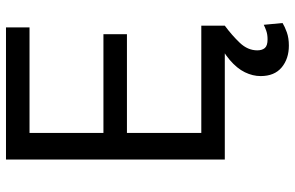

<svg xmlns="http://www.w3.org/2000/svg" viewBox="-191 -576 980 638"><g transform="rotate(-90 299.0 -257.0)"><path d="M87.9 0V-727.1H526.9V-648.9H176.3V-403.3H504.4V-325.2H176.3V-78.1H532.7V0ZM466.3 212.9Q422.9 212.9 394 189Q365.2 165 365.2 119.1Q365.2 92.8 377.9 66.7Q390.6 40.5 419.2 16.1Q447.8 -8.3 494.6 -29.8L532.7 0Q501 23.4 475.8 49.8Q450.7 76.2 450.7 107.9Q450.7 124 458.5 133.1Q466.3 142.1 487.3 142.1Q503.4 142.1 515.9 137.7Q528.3 133.3 535.6 129.4L541.5 191.9Q529.8 199.2 510.7 206.1Q491.7 212.9 466.3 212.9Z"/></g></svg>

Font: Sahel VF Regular
Style: Regular
Weight: 400
Foundry: Saber Rastikerdar (saber.rastikerdar@gmail.com)
Version: Version 3.4.0